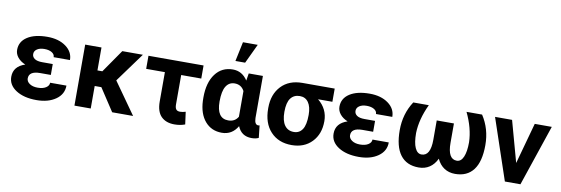

<svg xmlns="http://www.w3.org/2000/svg" viewBox="-56 -1204 4780 1637"><g transform="rotate(10 2333.5 -386.0)"><path d="M46.4 -149.4Q46.4 -239.3 146 -272Q103.5 -289.6 79.6 -319.1Q55.7 -348.6 55.7 -383.8Q55.7 -455.6 118.9 -496.6Q182.1 -537.6 291.5 -537.6Q389.6 -537.6 452.1 -492.2Q514.6 -446.8 514.6 -376H373.5Q373.5 -400.9 348.9 -416Q324.2 -431.2 284.2 -431.2Q244.6 -431.2 220.7 -415Q196.8 -398.9 196.8 -372.6Q196.8 -347.2 218.8 -332Q240.7 -316.9 284.7 -316.9H376V-222.7H282.7Q187 -222.2 187 -159.7Q187 -132.8 213.6 -114.5Q240.2 -96.2 283.7 -96.2Q328.6 -96.2 355.2 -113.3Q381.8 -130.4 381.8 -156.2H522.9Q522.9 -81.1 458 -35.6Q393.1 9.8 291.5 9.8Q182.6 9.8 114.5 -33.9Q46.4 -77.6 46.4 -149.4Z M818.4 -194.8H760.7V0H619.6V-528.3H760.7V-329.6H803.2L940.9 -528.3H1119.1L933.6 -273.9L1127.4 0H946.3Z M1644.5 -415H1470.7V-160.2Q1470.7 -131.3 1481 -118.2Q1491.2 -105 1515.1 -105Q1538.1 -105 1563 -113.3L1577.6 -5.9Q1536.1 9.8 1486.3 9.8Q1413.1 9.8 1371.6 -31.5Q1330.1 -72.8 1329.6 -159.7V-415H1167.5V-528.3H1644.5Z M2158.2 -528.3V-163.6Q2159.7 -106 2192.9 -106Q2199.7 -106 2203.6 -107.9L2215.3 -2Q2190.9 10.3 2154.3 10.3Q2065.9 10.3 2032.7 -71.3Q1984.9 9.8 1896.5 9.8Q1806.2 9.8 1751 -54.4Q1695.8 -118.7 1690.9 -230.5L1690.4 -260.3Q1690.4 -388.7 1746.1 -463.4Q1801.8 -538.1 1897.5 -538.1Q1978 -538.1 2025.4 -464.8L2035.6 -528.3ZM1832 -250Q1832 -103.5 1932.1 -103.5Q1990.2 -103.5 2017.1 -150.4V-372.6Q1990.2 -423.8 1933.1 -423.8Q1884.8 -423.8 1858.4 -381.8Q1832 -339.8 1832 -250ZM1940.9 -781.7H2068.8L1989.3 -613.3H1905.3Z M2779.8 -414.1H2655.8Q2741.2 -344.7 2741.2 -238.8Q2741.2 -127.4 2675.3 -58.8Q2609.4 9.8 2500 9.8Q2386.7 9.8 2318.6 -63Q2250.5 -135.7 2250.5 -262.7V-269Q2250.5 -385.7 2317.6 -457Q2384.8 -528.3 2501 -528.3H2779.8ZM2391.6 -258.8Q2391.6 -182.6 2419.7 -143.1Q2447.8 -103.5 2500 -103.5Q2547.9 -103.5 2574 -143.1Q2600.1 -182.6 2600.1 -269Q2600.1 -338.4 2573.7 -376.2Q2547.4 -414.1 2499 -414.1Q2448.2 -414.1 2419.9 -377Q2391.6 -339.8 2391.6 -258.8Z M2836.9 -149.4Q2836.9 -239.3 2936.5 -272Q2894 -289.6 2870.1 -319.1Q2846.2 -348.6 2846.2 -383.8Q2846.2 -455.6 2909.4 -496.6Q2972.7 -537.6 3082 -537.6Q3180.2 -537.6 3242.7 -492.2Q3305.2 -446.8 3305.2 -376H3164.1Q3164.1 -400.9 3139.4 -416Q3114.7 -431.2 3074.7 -431.2Q3035.2 -431.2 3011.2 -415Q2987.3 -398.9 2987.3 -372.6Q2987.3 -347.2 3009.3 -332Q3031.2 -316.9 3075.2 -316.9H3166.5V-222.7H3073.2Q2977.5 -222.2 2977.5 -159.7Q2977.5 -132.8 3004.2 -114.5Q3030.8 -96.2 3074.2 -96.2Q3119.1 -96.2 3145.8 -113.3Q3172.4 -130.4 3172.4 -156.2H3313.5Q3313.5 -81.1 3248.5 -35.6Q3183.6 9.8 3082 9.8Q2973.1 9.8 2905 -33.9Q2836.9 -77.6 2836.9 -149.4Z M3594.7 -528.3Q3532.2 -396.5 3528.8 -276.4Q3528.8 -191.9 3549.1 -147.7Q3569.3 -103.5 3605.5 -103.5Q3683.6 -103.5 3683.6 -244.6V-412.1H3832.5V-244.6Q3832.5 -103.5 3910.6 -103.5Q3947.8 -103.5 3967.5 -149.2Q3987.3 -194.8 3987.3 -276.4Q3983.9 -397.5 3920.9 -528.3H4055.7Q4128.4 -417 4128.4 -276.4Q4128.4 -133.8 4074.2 -62Q4020 9.8 3915.5 9.8Q3861.8 9.8 3821.5 -16.6Q3781.2 -43 3757.8 -93.8Q3733.9 -43 3693.8 -16.6Q3653.8 9.8 3600.6 9.8Q3495.6 9.8 3441.4 -62.3Q3387.2 -134.3 3387.2 -276.4Q3387.2 -417 3460 -528.3Z M4413.6 -172.4 4511.7 -528.3H4659.2L4481 0H4346.2L4168 -528.3H4315.4Z"/></g></svg>

Font: RobotoInd
Style: Bold
Weight: 700
Designer: Google
Version: Version 2.001150; 2014